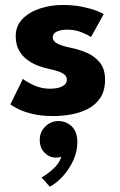

<svg xmlns="http://www.w3.org/2000/svg" viewBox="-20 -442 470 751"><path d="M226 -422.5Q266.5 -422.5 300 -415.8Q333.5 -409 356.2 -400.5Q379 -392 385.5 -386.5L336 -297Q326.5 -304 300.8 -315Q275 -326 243.5 -326Q219.5 -326 203 -318.8Q186.5 -311.5 186.5 -296Q186.5 -280.5 204.8 -271.2Q223 -262 257.5 -255Q287.5 -249 318.5 -236Q349.5 -223 370.2 -197.8Q391 -172.5 391 -130.5Q391 -87.5 372.5 -59.5Q354 -31.5 323.5 -16Q293 -0.5 257.5 5.8Q222 12 188.5 12Q141.5 12 106.8 3.5Q72 -5 50.5 -16Q29 -27 20.5 -33.5L69.5 -133.5Q82.5 -122.5 112 -108.8Q141.5 -95 174.5 -95Q206.5 -95 224 -104.5Q241.5 -114 241.5 -129.5Q241.5 -142 233 -149.5Q224.5 -157 209 -162.5Q193.5 -168 171.5 -172.5Q151.5 -176.5 129 -185Q106.5 -193.5 86.5 -208.2Q66.5 -223 54 -245.5Q41.5 -268 41.5 -300Q41.5 -341 68 -368Q94.5 -395 136.5 -408.8Q178.5 -422.5 226 -422.5ZM175 288.5 142.5 252Q162.5 241.5 187.5 219.2Q212.5 197 220 170.5Q212 174.5 198 174.5Q174 174.5 154.8 155.8Q135.5 137 135.5 105Q135.5 74 157.2 52.8Q179 31.5 208.5 31.5Q239 31.5 260.8 52.5Q282.5 73.5 282.5 114Q282.5 150 267.2 184Q252 218 227.5 245.5Q203 273 175 288.5Z"/></svg>

Font: League Spartan Thin
Style: Bold
Weight: 700
Version: Version 2.002